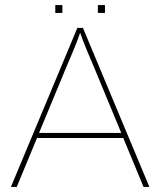

<svg xmlns="http://www.w3.org/2000/svg" viewBox="-20 -737 632 757"><path d="M46 0H23L285 -627H307L569 0H546L466 -193H126ZM296 -608Q286 -578 267 -532.5Q248 -487 243 -476L134 -213H458L349 -476Q344 -487 325 -532.5Q306 -578 296 -608ZM394 -717V-686H366V-717ZM226 -717V-686H198V-717Z"/></svg>

Font: Blinker Thin
Style: Regular
Weight: 100
Designer: Juergen Huber
Foundry: supertype
Version: Version 1.017;hotconv 1.0.117;makeotfexe 2.5.65602